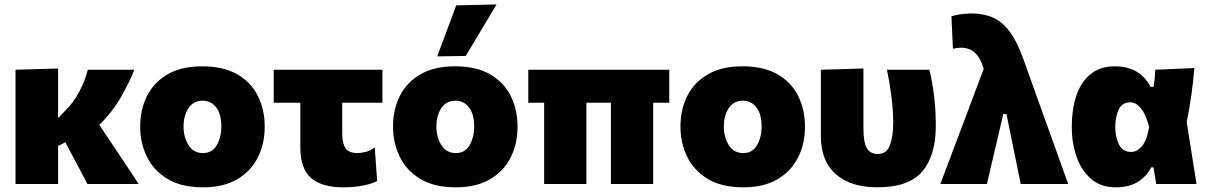

<svg xmlns="http://www.w3.org/2000/svg" viewBox="-20 -806 5294 841"><path d="M48 0V-500.5L234.5 -506V-289L266 -321.5Q303 -357.5 328 -405.8Q353 -454 364.5 -500.5H568.5Q549.5 -451.5 512.2 -384.8Q475 -318 415 -259L469.5 -177.5Q496.5 -137 527.2 -91Q558 -45 587.5 0H363Q348 -28.5 333.8 -55.5Q319.5 -82.5 304.5 -110.5L266.5 -182.5L234.5 -167V0Z M869.5 14.5Q773.5 14.5 712.8 -22.8Q652 -60 623 -120.5Q594 -181 594 -251Q594 -326 624 -385.8Q654 -445.5 714.2 -480.5Q774.5 -515.5 865.5 -515.5Q959 -515.5 1019.8 -480.2Q1080.5 -445 1110 -385Q1139.5 -325 1139.5 -251Q1139.5 -175 1108.5 -114.8Q1077.5 -54.5 1017.5 -20Q957.5 14.5 869.5 14.5ZM869 -135.5Q910 -135.5 929.8 -170.5Q949.5 -205.5 949.5 -251Q949.5 -306.5 926.8 -335.8Q904 -365 868 -365Q827.5 -365 805.8 -332.5Q784 -300 784 -251Q784 -205.5 805.8 -170.5Q827.5 -135.5 869 -135.5Z M1483.5 14.5Q1389.5 14.5 1342.5 -26.2Q1295.5 -67 1295.5 -161.5V-356H1179V-500.5H1655V-356H1479V-219.5Q1479 -178.5 1493.5 -157Q1508 -135.5 1546 -135.5Q1562.5 -135.5 1582.8 -140.8Q1603 -146 1621.5 -160.5L1632 -13Q1607.5 -0.5 1569 7Q1530.5 14.5 1483.5 14.5Z M1977 14.5Q1881 14.5 1820.2 -22.8Q1759.5 -60 1730.5 -120.5Q1701.5 -181 1701.5 -251Q1701.5 -326 1731.5 -385.8Q1761.5 -445.5 1821.8 -480.5Q1882 -515.5 1973 -515.5Q2066.5 -515.5 2127.2 -480.2Q2188 -445 2217.5 -385Q2247 -325 2247 -251Q2247 -175 2216 -114.8Q2185 -54.5 2125 -20Q2065 14.5 1977 14.5ZM1976.5 -135.5Q2017.5 -135.5 2037.2 -170.5Q2057 -205.5 2057 -251Q2057 -306.5 2034.2 -335.8Q2011.5 -365 1975.5 -365Q1935 -365 1913.2 -332.5Q1891.5 -300 1891.5 -251Q1891.5 -205.5 1913.2 -170.5Q1935 -135.5 1976.5 -135.5ZM1895 -559Q1916 -615 1936.8 -671Q1957.5 -727 1978.5 -782.5L2155 -786.5Q2120 -728 2086.2 -671.5Q2052.5 -615 2020 -561Z M2363.5 0V-356H2294V-500.5H2911.5V-356H2841V0H2656V-356H2548.5V0Z M3236 14.5Q3140 14.5 3079.2 -22.8Q3018.5 -60 2989.5 -120.5Q2960.5 -181 2960.5 -251Q2960.5 -326 2990.5 -385.8Q3020.5 -445.5 3080.8 -480.5Q3141 -515.5 3232 -515.5Q3325.5 -515.5 3386.2 -480.2Q3447 -445 3476.5 -385Q3506 -325 3506 -251Q3506 -175 3475 -114.8Q3444 -54.5 3384 -20Q3324 14.5 3236 14.5ZM3235.5 -135.5Q3276.5 -135.5 3296.2 -170.5Q3316 -205.5 3316 -251Q3316 -306.5 3293.2 -335.8Q3270.5 -365 3234.5 -365Q3194 -365 3172.2 -332.5Q3150.5 -300 3150.5 -251Q3150.5 -205.5 3172.2 -170.5Q3194 -135.5 3235.5 -135.5Z M3823 14.5Q3706 14.5 3640.8 -43.2Q3575.5 -101 3575.5 -211V-500.5L3762 -506V-243Q3762 -183 3776.8 -157.2Q3791.5 -131.5 3825 -131.5Q3864.5 -131.5 3878.5 -171Q3892.5 -210.5 3892.5 -267.5Q3892.5 -323 3884.2 -386.5Q3876 -450 3865 -500.5H4051Q4064 -447 4071.5 -384.8Q4079 -322.5 4079 -255Q4079 -125 4020 -55.2Q3961 14.5 3823 14.5Z M4099 0Q4124.5 -68 4152 -141Q4179.5 -214 4205.5 -282.5Q4225 -335 4246.5 -392Q4268 -449 4289 -505Q4273.5 -554.5 4249.5 -575.8Q4225.5 -597 4189.5 -597Q4173 -597 4154 -592.5L4147.5 -734.5Q4164.5 -740 4187 -743.5Q4209.5 -747 4235 -747Q4289 -747 4330 -728.8Q4371 -710.5 4403.2 -666.8Q4435.5 -623 4462.5 -547.5L4561 -272.5Q4584 -209 4600.5 -163Q4617 -117 4630.5 -79Q4644 -41 4659 0H4451Q4441.5 -46 4432 -92.8Q4422.5 -139.5 4413 -186L4388.5 -306.5H4374.5L4346 -184Q4334.5 -136 4324 -90.5Q4313.5 -45 4303 0Z M4868 14.5Q4801.5 14.5 4758.5 -23Q4715.5 -60.5 4695 -121Q4674.5 -181.5 4674.5 -250.5Q4674.5 -325 4694 -385Q4713.5 -445 4755.5 -480.2Q4797.5 -515.5 4863.5 -515.5Q4972.5 -515.5 5020 -425.5H5033Q5036 -444.5 5037.8 -463Q5039.5 -481.5 5040.5 -500.5L5211.5 -508Q5207 -449 5198 -387Q5189 -325 5178 -271Q5189 -203 5199.5 -135.5Q5210 -68 5221 0H5044.5Q5041.5 -18 5038.5 -36.5Q5035.5 -55 5032.5 -73H5022.5Q5003 -34 4964.5 -9.8Q4926 14.5 4868 14.5ZM4935.5 -140.5Q4960 -140.5 4981.8 -165.5Q5003.5 -190.5 5013.5 -249.5Q4999 -306 4977.2 -332Q4955.5 -358 4931.5 -358Q4895 -358 4880 -326Q4865 -294 4865 -249Q4865 -207 4881 -173.8Q4897 -140.5 4935.5 -140.5Z"/></svg>

Font: Commissioner ExtraBold
Style: Regular
Weight: 800
Designer: Kostas Bartsokas
Foundry: Kostas Bartsokas
Version: Version 1.000; ttfautohint (v1.8.3)